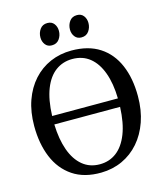

<svg xmlns="http://www.w3.org/2000/svg" viewBox="-137 -1051 993 1165"><g transform="rotate(-15 360.0 -469.0)"><path d="M354 11Q247 12.5 175.5 -35.8Q104 -84 68.5 -169.8Q33 -255.5 33 -367Q33 -455.5 58 -526.2Q83 -597 128.5 -647.5Q174 -698 235.5 -724.8Q297 -751.5 369 -751.5Q475 -751.5 545.8 -705.5Q616.5 -659.5 652.2 -576Q688 -492.5 688 -380Q688 -292 663 -220.5Q638 -149 593 -97.5Q548 -46 487 -18Q426 10 354 11ZM358.5 -40Q418.5 -40 463.8 -74.2Q509 -108.5 535.8 -176.5Q562.5 -244.5 566.5 -345H153.5Q156.5 -251 181 -182.8Q205.5 -114.5 250.5 -77.2Q295.5 -40 358.5 -40ZM154 -398H567Q565 -492.5 540.2 -560.2Q515.5 -628 470.5 -664.2Q425.5 -700.5 361 -700.5Q301.5 -700.5 256 -667.2Q210.5 -634 184 -566.8Q157.5 -499.5 154 -398ZM263.5 -812.5Q237.5 -812.5 223 -831.5Q208.5 -850.5 208.5 -876.5Q208.5 -905.5 224.8 -928Q241 -950.5 271 -950.5H272Q298.5 -950.5 313 -931.8Q327.5 -913 327.5 -886.5Q327.5 -858 311.2 -835.2Q295 -812.5 264.5 -812.5ZM449.5 -812.5Q423.5 -812.5 408.8 -831.5Q394 -850.5 394 -876.5Q394 -905.5 410.2 -928Q426.5 -950.5 457 -950.5H458Q484 -950.5 498.5 -931.8Q513 -913 513 -886.5Q513 -858 496.8 -835.2Q480.5 -812.5 450.5 -812.5Z"/></g></svg>

Font: Merriweather 24pt
Style: Regular
Weight: 400
Designer: Eben Sorkin
Foundry: Eben Sorkin
Version: Version 2.100